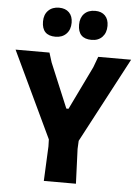

<svg xmlns="http://www.w3.org/2000/svg" viewBox="-60 -919 700 965"><g transform="rotate(5 290.5 -437.0)"><path d="M199 -874Q231 -874 249.5 -855.5Q268 -837 268 -804Q268 -769 247.5 -748Q227 -727 193 -727Q124 -727 124 -798Q124 -833 144.5 -853.5Q165 -874 199 -874ZM381 -874Q413 -874 431 -855.5Q449 -837 449 -804Q449 -769 429 -748Q409 -727 375 -727Q306 -727 306 -798Q306 -833 326 -853.5Q346 -874 381 -874ZM582 -645 355 -216 353 -175 360 0H198L206 -175L205 -210L-1 -645H170L185 -597L279 -372H290L396 -591L416 -645Z"/></g></svg>

Font: Alegreya Sans SC ExtraBold
Style: Regular
Weight: 800
Designer: Juan Pablo del Peral
Foundry: Huerta Tipografica
Version: Version 2.007